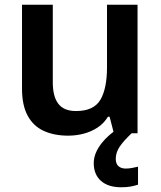

<svg xmlns="http://www.w3.org/2000/svg" viewBox="-20 -563 679 811"><path d="M561 -543V0H461L443 -70H436Q419 -42 392.5 -24.5Q366 -7 334 1.5Q302 10 268 10Q208 10 164 -10.5Q120 -31 96.5 -75Q73 -119 73 -188V-543H203V-215Q203 -155 226.5 -124.5Q250 -94 301 -94Q376 -94 404 -141.5Q432 -189 432 -279V-543ZM469 108Q469 129 480.5 139Q492 149 511 149Q526 149 540 146Q554 143 563 141V217Q548 222 531.5 225Q515 228 492 228Q437 228 406.5 201Q376 174 376 126Q376 100 388.5 74.5Q401 49 424 25Q447 1 477 -19L536 0Q502 32 485.5 56.5Q469 81 469 108Z"/></svg>

Font: Noto Sans Syriac Eastern SemiBold
Style: Regular
Weight: 600
Designer: Patrick Giasson and the Monotype Design Team
Foundry: Monotype Imaging Inc.
Version: Version 3.001